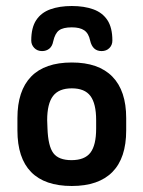

<svg xmlns="http://www.w3.org/2000/svg" viewBox="-20 -609 477 639"><path d="M38 -216V-175Q38 -83 83.5 -36.5Q129 10 219 10Q308 10 354 -36.5Q400 -83 400 -175V-216Q400 -307 354 -354Q308 -401 219 -401Q129 -401 83.5 -354Q38 -307 38 -216ZM300 -209V-181Q300 -126 281 -101Q262 -76 218 -76Q175 -76 157.5 -99.5Q140 -123 138 -182L137 -209Q137 -264 156.5 -289.5Q176 -315 219 -315Q262 -315 281 -289.5Q300 -264 300 -209ZM157 -471Q163 -498 176.5 -508Q190 -518 219 -518Q246 -518 260.5 -508Q275 -498 280 -474Q288 -439 318 -439Q334 -439 344 -449Q354 -459 354 -474Q354 -517 337.5 -542Q321 -567 290.5 -578Q260 -589 219 -589Q178 -589 147.5 -578Q117 -567 100.5 -542Q84 -517 84 -474Q84 -460 94 -449.5Q104 -439 120 -439Q134 -439 144 -447Q154 -455 157 -471Z"/></svg>

Font: Beiruti SemiBold
Style: Regular
Weight: 600
Designer: Arlette Boutros
Foundry: Boutros
Version: Version 1.41